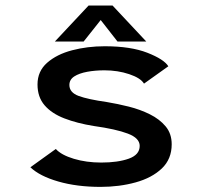

<svg xmlns="http://www.w3.org/2000/svg" viewBox="-20 -684 750 714"><path d="M354 11Q266 11 196.8 -9Q127.5 -29 93 -62L187.5 -130Q208 -107.5 254.5 -93.5Q301 -79.5 356.5 -79.5Q418.5 -79.5 459 -94Q499.5 -108.5 499.5 -141.5Q499.5 -170.5 455.2 -187.2Q411 -204 328.5 -215.5Q266.5 -225.5 219.2 -243.8Q172 -262 145.8 -292.5Q119.5 -323 119.5 -370Q119.5 -419 155.2 -450.5Q191 -482 248 -497Q305 -512 369.5 -512Q466 -512 528 -487.8Q590 -463.5 606 -437.5L515.5 -373Q503 -394 460.5 -408.2Q418 -422.5 368.5 -422.5Q334 -422.5 304.2 -417Q274.5 -411.5 256.2 -399.8Q238 -388 238 -368Q238 -340 272.5 -327.2Q307 -314.5 377.5 -304.5Q417 -298 459 -287.5Q501 -277 537.2 -259Q573.5 -241 596 -214Q618.5 -187 618.5 -147.5Q618.5 -92.5 581.8 -57.5Q545 -22.5 484.5 -5.8Q424 11 354 11ZM524 -529.5H417L354.5 -609.5L291 -529.5H184L309.5 -663.5H398.5Z"/></svg>

Font: League Mono Medium
Style: Regular
Weight: 500
Width: 6
Designer: Tyler Finck
Foundry: The League of Moveable Type / Tyler Finck
Version: Version 2.300;RELEASE